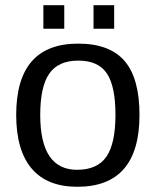

<svg xmlns="http://www.w3.org/2000/svg" viewBox="-20 -705 596 735"><path d="M514 -265Q514 10 276 10Q160 10 101 -60Q42 -130 42 -265Q42 -538 279 -538Q400 -538 457 -471.5Q514 -405 514 -265ZM422 -265Q422 -375 389 -424Q356 -473 280 -473Q203 -473 168.5 -423Q134 -373 134 -265Q134 -55 275 -55Q353 -55 387.5 -105.5Q422 -156 422 -265ZM417 -595H338V-685H417ZM226 -595H146V-685H226Z"/></svg>

Font: Libra Sans
Style: Regular
Weight: 400
Foundry: Context Ltd
Version: Version 1.002